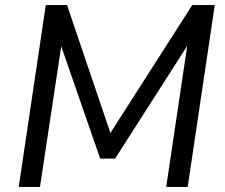

<svg xmlns="http://www.w3.org/2000/svg" viewBox="-20 -739 890 759"><path d="M54 0 161 -719H245L422 -197H406L740 -719H829L722 0H637L724 -584H737L435 -112H376L213 -582H226L138 0Z"/></svg>

Font: Nunitoga
Style: Medium Italic
Weight: 500
Italic angle: -9°
Designer: Vernon Adams
Foundry: Vernon Adams
Version: Version 1.0